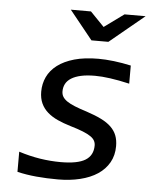

<svg xmlns="http://www.w3.org/2000/svg" viewBox="-51 -734 652 788"><g transform="rotate(5 275.0 -340.5)"><path d="M474.1 -408.2Q429.7 -418.5 394.5 -423.3Q359.4 -428.2 332 -428.2Q298.3 -428.2 274.2 -422.9Q250 -417.5 234.4 -407.7Q218.8 -397.9 211.4 -384Q204.1 -370.1 204.1 -353Q204.1 -340.8 209.7 -331.3Q215.3 -321.8 227.5 -313.2Q239.7 -304.7 260 -296.4Q280.3 -288.1 310.1 -278.8Q345.7 -267.1 370.8 -254.6Q396 -242.2 412.1 -226.6Q428.2 -210.9 435.5 -191.9Q442.9 -172.9 442.9 -147.9Q442.9 -109.9 426.3 -80.6Q409.7 -51.3 379.9 -31.5Q350.1 -11.7 308.3 -1.5Q266.6 8.8 216.8 8.8Q169.9 8.8 127.7 4.9Q85.4 1 48.8 -7.8V-90.8Q92.8 -76.7 136.2 -69.8Q179.7 -63 222.2 -63Q291.5 -63 323.2 -82.5Q355 -102.1 355 -143.1Q355 -153.8 350.1 -162.8Q345.2 -171.9 333.5 -179.9Q321.8 -188 301.3 -196.3Q280.8 -204.6 249 -213.9Q219.7 -222.7 195.6 -233.6Q171.4 -244.6 153.8 -260Q136.2 -275.4 126.7 -296.1Q117.2 -316.9 117.2 -344.2Q117.2 -377 130.4 -405Q143.6 -433.1 171.1 -454.1Q198.7 -475.1 240.7 -487.1Q282.7 -499 339.8 -499Q353.5 -499 369.9 -498Q386.2 -497.1 403.8 -494.9Q421.4 -492.7 439.2 -489.7Q457 -486.8 474.1 -482.9ZM304.2 -571.8 209 -689.9H292L349.1 -630.9L430.2 -689.9H517.1L374 -571.8ZM0 -490.2Z"/></g></svg>

Font: Code New Roman
Style: Italic
Weight: 400
Italic angle: -11°
Monospace: yes
Designer: Sam Radian
Foundry: Code New Roman
Version: Version 1.508 October 19, 2014